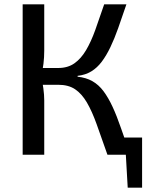

<svg xmlns="http://www.w3.org/2000/svg" viewBox="-20 -710 676 881"><path d="M632 -79V0H477V-79ZM632 -7V151H566L557 -7ZM560 -690Q540 -631 522.5 -581.5Q505 -532 486.5 -493.5Q468 -455 447 -427Q426 -399 399 -382.5Q372 -366 336 -362V-358Q375 -354 404 -337.5Q433 -321 455 -291.5Q477 -262 496.5 -220Q516 -178 535 -122.5Q554 -67 579 0H473Q445 -80 423.5 -140Q402 -200 378.5 -240Q355 -280 324.5 -300.5Q294 -321 247 -321V-398Q291 -398 321.5 -419.5Q352 -441 375 -480Q398 -519 417 -572Q436 -625 458 -690ZM183 -690V-478Q183 -447 179.5 -418Q176 -389 169 -361Q175 -333 179 -304Q183 -275 183 -249V0H84V-690ZM285 -398V-321H154V-398Z"/></svg>

Font: Exo 2 Medium
Style: Regular
Weight: 500
Designer: Natanael Gama
Foundry: Natanael Gama
Version: Version 2.010